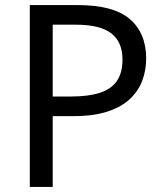

<svg xmlns="http://www.w3.org/2000/svg" viewBox="-20 -734 645 754"><path d="M286 -714Q426 -714 490 -659Q554 -604 554 -504Q554 -460 539.5 -419.5Q525 -379 492 -347Q459 -315 404 -296.5Q349 -278 269 -278H187V0H97V-714ZM278 -637H187V-355H259Q327 -355 372 -369.5Q417 -384 439 -416Q461 -448 461 -500Q461 -569 417 -603Q373 -637 278 -637Z"/></svg>

Font: hexsinhala15
Style: Book
Weight: 400
Designer: Jelle Bosma - Monotype Design Team
Foundry: Monotype Imaging Inc.
Version: Version 2.003